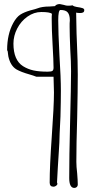

<svg xmlns="http://www.w3.org/2000/svg" viewBox="-20 -924 492 943"><path d="M320 -50Q320 -156 324 -312Q329 -507 329 -574Q329 -619 325 -683Q322 -755 322 -792V-809Q323 -815 323 -824Q323 -850 313 -862.5Q303 -875 277 -875Q266 -875 266 -824Q266 -767 272 -651Q279 -543 279 -478Q279 -427 277 -353Q276 -345 276 -331L273 -271Q272 -220 269 -181Q267 -148 264 -101.5Q261 -55 260 -28L262 -22Q262 -16 255.5 -11.5Q249 -7 243 -7Q224 -7 224 -27Q224 -108 234 -249Q245 -403 245 -470L244 -509Q243 -526 243 -547H159Q144 -553 123 -559Q84 -570 61 -583Q31 -601 21 -647Q21 -647 19 -662Q19 -672 15 -678Q15 -756 45 -811Q61 -840 79.5 -852Q98 -864 129 -873Q157 -880 164 -883Q187 -892 223 -892Q253 -894 250 -894Q257 -904 274 -904Q277 -904 293 -900Q305 -896 313 -896Q331 -896 336 -898Q343 -892 356 -890Q377 -887 385.5 -884Q394 -881 394 -874Q394 -860 374 -860Q362 -860 354 -862L356 -760L358 -709Q362 -620 362 -557Q362 -486 359 -343Q355 -216 355 -129Q355 -106 359 -73Q362 -36 362 -17Q362 -10 357 -5.5Q352 -1 345 -1Q320 -1 320 -50ZM243 -592Q243 -623 238 -710Q234 -779 234 -828V-842L235 -856Q226 -865 183 -865Q147 -865 115 -842.5Q83 -820 64.5 -784Q46 -748 46 -710Q46 -629 93 -599Q117 -584 145 -578Q173 -572 214 -572Q232 -572 237.5 -576Q243 -580 243 -592Z"/></svg>

Font: Amatic SC
Style: Regular
Weight: 400
Designer: Multiple Designers
Foundry: Vernon Adams
Version: Version 2.505